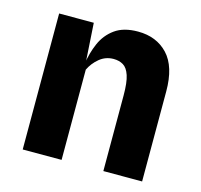

<svg xmlns="http://www.w3.org/2000/svg" viewBox="-86 -650 779 744"><g transform="rotate(15 303.0 -278.5)"><path d="M66 0V-545.5H205L218 -340L212 -381.5Q218 -426.5 235.5 -466.8Q253 -507 287.8 -532Q322.5 -557 380 -557Q454.5 -557 499.8 -508.8Q545 -460.5 545 -361.5V0H389.5V-303.5Q389.5 -355.5 380.5 -382.8Q371.5 -410 355 -420Q338.5 -430 316 -430Q284 -430 259.5 -409.8Q235 -389.5 222 -362V0Z"/></g></svg>

Font: Spline Sans
Style: Regular
Weight: 400
Designer: Eben Sorkin, Mirko Velimirovic
Foundry: Sorkin Type
Version: Version 1.001